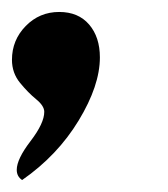

<svg xmlns="http://www.w3.org/2000/svg" viewBox="-29 -175 281 321"><path d="M-9 -75Q-9 -108 14 -131.5Q37 -155 70 -155Q102 -155 120 -134Q138 -113 138 -79Q138 -32 102.5 26.5Q67 85 8 126Q-1 120 -1 109Q-1 91 22 61Q45 31 45 12Q45 2 31.5 -9Q18 -20 4.5 -36.5Q-9 -53 -9 -75Z"/></svg>

Font: Lobster Two
Style: Bold Italic
Weight: 700
Designer: Pablo Impallari
Foundry: Pablo Impallari. www.impallari.com
Version: Version 2.000